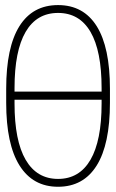

<svg xmlns="http://www.w3.org/2000/svg" viewBox="-20 -711 448 741"><path d="M204.1 9.8Q106.9 9.8 55.4 -72.3Q3.9 -154.3 3.9 -314.5V-368.2Q3.9 -528.3 54.9 -609.9Q106 -691.4 204.1 -691.4Q302.2 -691.4 353.3 -609.9Q404.3 -528.3 404.3 -368.2V-314.5Q404.3 -153.8 353 -72Q301.8 9.8 204.1 9.8ZM204.1 -661.1Q121.6 -661.1 78.9 -587.9Q36.1 -514.6 36.1 -371.1V-357.4H372.1V-371.1Q372.1 -514.6 329.3 -587.9Q286.6 -661.1 204.1 -661.1ZM204.1 -20.5Q286.1 -20.5 329.1 -94.2Q372.1 -168 372.1 -311.5V-326.2H36.1V-311.5Q36.1 -168 79.1 -94.2Q122.1 -20.5 204.1 -20.5Z"/></svg>

Font: Pretendard Thin
Style: Regular
Weight: 100
Designer: Base glyphs from Inter by Rasmus Andersson; Hangeul glyphs from Noto Sans CJK(Source Han Sans) by Jang Soo-young and Kan
Foundry: Kil Hyung-jin
Version: Version 1.309